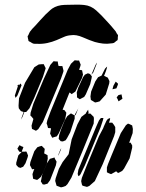

<svg xmlns="http://www.w3.org/2000/svg" viewBox="-20 -785 630 828"><path d="M261 -272 234 -211 225 -197 218 -195 205 -191 201 -199 196 -209 197 -214 200 -230V-231L198 -232L187 -233L184 -245L181 -253L184 -266L198 -304L254 -440L272 -484L286 -510L302 -525L313 -524H321L324 -516L328 -506L326 -498L321 -484L328 -483L334 -482L335 -477L338 -463L333 -447L305 -390L289 -379L282 -385L280 -386L278 -382L250 -312L258 -310L266 -299L265 -291ZM243 -446 165 -259 145 -228 135 -221 125 -226 118 -229 116 -243 124 -272 117 -281 111 -287 112 -299 124 -338 169 -445 197 -505 211 -521 220 -520H229L230 -512L232 -502V-501L238 -500H249L252 -488L254 -479L252 -472ZM374 -463 392 -505 398 -515 397 -510 392 -497 382 -472ZM165 -453 128 -364 107 -318 93 -302H85L77 -281L70 -269L73 -277L82 -302L70 -306L61 -318L60 -329L62 -361L88 -428L128 -495L147 -507L158 -508H169L171 -503L177 -491L174 -481ZM436 -377 410 -348 400 -345 390 -343 382 -348 372 -354 370 -369 373 -390 391 -434 403 -452 414 -457 418 -459 433 -489 442 -498 441 -492 437 -479 432 -466 429 -459V-458L445 -450L452 -435L451 -425ZM369 -422 350 -378 343 -367 324 -357 312 -365V-374L311 -386L317 -406L338 -452L346 -463L359 -469L368 -466L376 -456L375 -448ZM469 -415 479 -433 489 -424 488 -419 482 -404 465 -400ZM44 -373 57 -413 55 -417 63 -421 61 -416 69 -425 73 -417 68 -405 55 -373 47 -363ZM491 -375 504 -378 505 -373 508 -359 491 -348 488 -356 483 -365ZM283 -215 269 -189 263 -180 251 -175 242 -176 233 -186 235 -202 244 -229 259 -266 270 -284 279 -291 286 -296 295 -291 302 -287 304 -293 318 -318 315 -311 307 -291 302 -286V-273ZM384 -252 334 -129 288 -19 271 9 263 17 252 21 243 23 235 20 224 16 220 2 218 -5 220 -16 234 -57 250 -86 276 -120 289 -184 314 -249 331 -281 348 -294H349L352 -300L360 -312L362 -299L360 -295H362H370L376 -289L384 -281L385 -273ZM472 -198 423 -77 389 -4 365 17 355 21 340 17 335 15 333 10 330 -4 333 -18 352 -66 407 -198 425 -232 428 -240 439 -264 445 -272 455 -276 454 -268 450 -256H453H464L471 -247L477 -237V-229V-215ZM413 -234 346 -72 327 -33 324 -30 322 -26V-28L318 -25L315 -35L318 -53L331 -85L395 -239L407 -266L415 -276H426L424 -267ZM539 -102 515 -58 507 -48 494 -41 489 -39 480 -47 479 -45 459 -34 449 -38 441 -42V-48V-63L446 -78L461 -115L501 -211L523 -245L532 -252L540 -249L550 -244L553 -229L552 -211L537 -169L543 -170L550 -158V-148ZM90 -81 80 -66 68 -61 59 -64 50 -74V-83L59 -115L73 -129L63 -131L55 -144L64 -159L73 -154L81 -151L79 -145L75 -135L73 -130L74 -131H88L93 -132L96 -127L101 -114L99 -106ZM165 -38 156 -22 147 -14 140 -9 133 -11 123 -14 122 -20 120 -34 125 -49 128 -56 118 -55 116 -60 109 -73 111 -86 128 -133 141 -150 152 -154 160 -156 167 -149 173 -143 171 -127 170 -124 177 -120 185 -116 186 -101 182 -80ZM231 -113 232 -119 240 -139 244 -146 242 -138ZM196 -8 185 7 171 11 164 10 156 -3 158 -11 161 -28 183 -82 195 -100 209 -104 215 -106 217 -100 224 -88 221 -72ZM132 -674Q143 -686 154 -698.5Q165 -711 177 -723Q184 -729 190.5 -735.5Q197 -742 205 -748Q227 -763 259 -764Q291 -765 314 -765Q328 -765 343 -763.5Q358 -762 371 -756Q384 -750 395.5 -739.5Q407 -729 417 -719Q431 -704 445 -689Q459 -674 472 -658Q476 -654 479 -649.5Q482 -645 484 -640Q485 -639 486.5 -637Q488 -635 489 -633Q489 -631 488.5 -628Q488 -625 488 -623Q488 -621 488 -617.5Q488 -614 487 -612Q486 -611 483.5 -609.5Q481 -608 480 -607Q478 -605 475.5 -603Q473 -601 471 -600Q468 -599 465.5 -598.5Q463 -598 460 -598Q442 -595 424.5 -597Q407 -599 389 -604Q367 -611 337.5 -624Q308 -637 285 -633Q269 -632 254 -625Q239 -618 224 -612Q205 -604 184 -599.5Q163 -595 142 -596Q137 -596 131 -596Q125 -596 121 -598Q118 -599 115.5 -601Q113 -603 111 -604Q109 -605 106.5 -606Q104 -607 103 -609Q102 -610 102 -613Q102 -616 101 -617Q101 -620 100 -623Q99 -626 99 -629Q100 -630 100.5 -631Q101 -632 102 -633Q104 -637 105.5 -641Q107 -645 109 -648Q113 -654 119 -660.5Q125 -667 132 -674Z"/></svg>

Font: Rubik Marker Hatch
Style: Regular
Weight: 400
Designer: Hubert and Fischer, NaN
Foundry: Hubert & Fischer, NaN
Version: Version 2.200